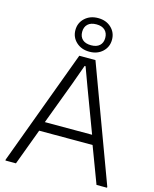

<svg xmlns="http://www.w3.org/2000/svg" viewBox="-142 -1088 949 1181"><g transform="rotate(15 332.5 -497.0)"><path d="M9 -6 281 -740H384L656 -6V0H589L502 -231H162L76 0H9ZM483 -291 381 -563 335 -688H329L284 -563L182 -291ZM334 -780Q283 -780 250 -810.5Q217 -841 217 -887Q217 -933 250 -963.5Q283 -994 334 -994Q385 -994 417.5 -963.5Q450 -933 450 -887Q450 -841 417.5 -810.5Q385 -780 334 -780ZM334 -821Q369 -821 388 -838.5Q407 -856 407 -887Q407 -918 388 -936Q369 -954 334 -954Q298 -954 279 -936Q260 -918 260 -887Q260 -856 279 -838.5Q298 -821 334 -821Z"/></g></svg>

Font: Plata Sans Light
Style: Regular
Weight: 300
Designer: Pablo Impallari, Andres Torresi, & Cristiano Sobral
Foundry: Pablo Impallari, Andres Torresi, & Cristiano Sobral
Version: Version 1.00;December 28, 2019;FontCreator 12.0.0.2547 64-bi